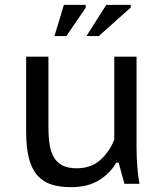

<svg xmlns="http://www.w3.org/2000/svg" viewBox="-20 -759 684 793"><path d="M180 -525V-236Q180 -194 185 -162Q190 -130 203 -108.5Q216 -87 238.5 -75.5Q261 -64 296 -64Q356 -64 394 -98Q432 -132 452 -182V-525H544V-149Q544 -111 547 -71.5Q550 -32 556 0H494L470 -87H460Q434 -42 388 -14Q342 14 273 14Q227 14 192.5 3Q158 -8 134.5 -34.5Q111 -61 99.5 -105Q88 -149 88 -215V-525ZM244 -739H334V-727L254 -610H205ZM419 -739H520V-728L388 -610H337Z"/></svg>

Font: PT Sans Caption
Style: Regular
Weight: 400
Designer: A.Korolkova, O.Umpeleva, V.Yefimov
Foundry: ParaType Ltd
Version: Version 2.004W OFL